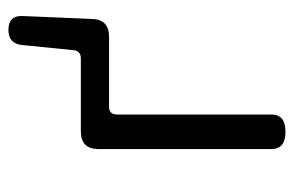

<svg xmlns="http://www.w3.org/2000/svg" viewBox="-141 -557 698 456"><g transform="rotate(-90 208.0 -329.0)"><path d="M123 0Q82 0 82 -33V-444Q82 -486 124 -486H297Q316 -486 317 -505L329 -625Q332 -658 365 -658Q399 -658 398 -625L391 -460Q390 -419 349 -419H183Q164 -419 164 -400V-33Q164 0 123 0Z"/></g></svg>

Font: Swei Gothic CJK TC Regular
Style: Regular
Weight: 400
Version: Version 2.129